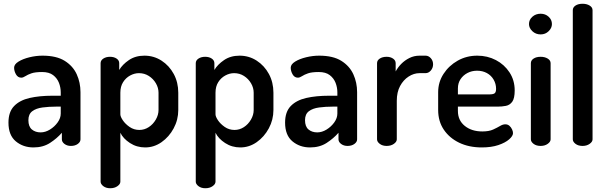

<svg xmlns="http://www.w3.org/2000/svg" viewBox="-20 -776 3234 1021"><path d="M158 8Q103 8 64 -24.5Q25 -57 25 -124Q25 -181 55 -212Q85 -243 137.5 -255Q190 -267 259 -267H303V-285Q303 -311 293.5 -335.5Q284 -360 262.5 -376.5Q241 -393 204 -393Q167 -393 147 -386Q127 -379 115 -371Q103 -363 93 -363Q75 -363 65 -380.5Q55 -398 55 -416Q55 -434 78.5 -448.5Q102 -463 137 -471.5Q172 -480 206 -480Q280 -480 324 -452.5Q368 -425 388 -381Q408 -337 408 -286V-35Q408 -21 393.5 -10.5Q379 0 357 0Q337 0 323 -10.5Q309 -21 309 -35V-70Q283 -40 246 -16Q209 8 158 8ZM196 -72Q221 -72 245.5 -87Q270 -102 286.5 -125Q303 -148 303 -172V-209H278Q240 -209 206 -204.5Q172 -200 151.5 -184.5Q131 -169 131 -137Q131 -103 149.5 -87.5Q168 -72 196 -72Z M566 225Q544 225 529.5 214Q515 203 515 190V-440Q515 -455 529.5 -464.5Q544 -474 565 -474Q586 -474 600 -464.5Q614 -455 614 -440V-404Q631 -433 665.5 -456.5Q700 -480 748 -480Q798 -480 839 -453.5Q880 -427 904 -382.5Q928 -338 928 -283V-191Q928 -139 903.5 -93.5Q879 -48 839 -20Q799 8 752 8Q707 8 671 -15.5Q635 -39 620 -70V190Q620 203 604.5 214Q589 225 566 225ZM721 -85Q748 -85 771 -100Q794 -115 808.5 -140Q823 -165 823 -191V-283Q823 -309 809 -333Q795 -357 771.5 -372Q748 -387 719 -387Q695 -387 672 -374.5Q649 -362 634.5 -339Q620 -316 620 -283V-168Q620 -156 633 -136.5Q646 -117 669 -101Q692 -85 721 -85Z M1072 225Q1050 225 1035.5 214Q1021 203 1021 190V-440Q1021 -455 1035.5 -464.5Q1050 -474 1071 -474Q1092 -474 1106 -464.5Q1120 -455 1120 -440V-404Q1137 -433 1171.5 -456.5Q1206 -480 1254 -480Q1304 -480 1345 -453.5Q1386 -427 1410 -382.5Q1434 -338 1434 -283V-191Q1434 -139 1409.5 -93.5Q1385 -48 1345 -20Q1305 8 1258 8Q1213 8 1177 -15.5Q1141 -39 1126 -70V190Q1126 203 1110.5 214Q1095 225 1072 225ZM1227 -85Q1254 -85 1277 -100Q1300 -115 1314.5 -140Q1329 -165 1329 -191V-283Q1329 -309 1315 -333Q1301 -357 1277.5 -372Q1254 -387 1225 -387Q1201 -387 1178 -374.5Q1155 -362 1140.5 -339Q1126 -316 1126 -283V-168Q1126 -156 1139 -136.5Q1152 -117 1175 -101Q1198 -85 1227 -85Z M1629 8Q1574 8 1535 -24.5Q1496 -57 1496 -124Q1496 -181 1526 -212Q1556 -243 1608.5 -255Q1661 -267 1730 -267H1774V-285Q1774 -311 1764.5 -335.5Q1755 -360 1733.5 -376.5Q1712 -393 1675 -393Q1638 -393 1618 -386Q1598 -379 1586 -371Q1574 -363 1564 -363Q1546 -363 1536 -380.5Q1526 -398 1526 -416Q1526 -434 1549.5 -448.5Q1573 -463 1608 -471.5Q1643 -480 1677 -480Q1751 -480 1795 -452.5Q1839 -425 1859 -381Q1879 -337 1879 -286V-35Q1879 -21 1864.5 -10.5Q1850 0 1828 0Q1808 0 1794 -10.5Q1780 -21 1780 -35V-70Q1754 -40 1717 -16Q1680 8 1629 8ZM1667 -72Q1692 -72 1716.5 -87Q1741 -102 1757.5 -125Q1774 -148 1774 -172V-209H1749Q1711 -209 1677 -204.5Q1643 -200 1622.5 -184.5Q1602 -169 1602 -137Q1602 -103 1620.5 -87.5Q1639 -72 1667 -72Z M2036 0Q2014 0 1999.5 -11Q1985 -22 1985 -35V-440Q1985 -455 1999.5 -464.5Q2014 -474 2036 -474Q2056 -474 2070 -464.5Q2084 -455 2084 -440V-396Q2095 -417 2113.5 -436Q2132 -455 2157 -467.5Q2182 -480 2211 -480H2243Q2259 -480 2271 -466.5Q2283 -453 2283 -434Q2283 -415 2271 -401Q2259 -387 2243 -387H2211Q2181 -387 2153 -369Q2125 -351 2107.5 -318.5Q2090 -286 2090 -240V-35Q2090 -22 2074.5 -11Q2059 0 2036 0Z M2542 8Q2474 8 2422 -17Q2370 -42 2340 -86.5Q2310 -131 2310 -191V-286Q2310 -339 2338.5 -383Q2367 -427 2414 -453.5Q2461 -480 2518 -480Q2572 -480 2617 -456.5Q2662 -433 2689.5 -391Q2717 -349 2717 -295Q2717 -253 2704 -235Q2691 -217 2670 -213Q2649 -209 2626 -209H2415V-186Q2415 -136 2451.5 -106.5Q2488 -77 2545 -77Q2580 -77 2602 -87Q2624 -97 2639 -106Q2654 -115 2667 -115Q2680 -115 2689 -107Q2698 -99 2703 -88Q2708 -77 2708 -68Q2708 -53 2687.5 -35Q2667 -17 2630 -4.5Q2593 8 2542 8ZM2415 -274H2581Q2603 -274 2610.5 -280Q2618 -286 2618 -304Q2618 -330 2605 -352.5Q2592 -375 2569 -387.5Q2546 -400 2517 -400Q2489 -400 2466 -388Q2443 -376 2429 -355Q2415 -334 2415 -306Z M2855 0Q2832 0 2817.5 -11Q2803 -22 2803 -35V-440Q2803 -455 2817.5 -464.5Q2832 -474 2855 -474Q2877 -474 2892.5 -464.5Q2908 -455 2908 -440V-35Q2908 -22 2892.5 -11Q2877 0 2855 0ZM2855 -593Q2829 -593 2811 -610Q2793 -627 2793 -648Q2793 -671 2811 -687Q2829 -703 2855 -703Q2880 -703 2897.5 -687Q2915 -671 2915 -648Q2915 -627 2897.5 -610Q2880 -593 2855 -593Z M3078 0Q3055 0 3040.5 -11Q3026 -22 3026 -35V-722Q3026 -737 3040.5 -746.5Q3055 -756 3078 -756Q3100 -756 3115.5 -746.5Q3131 -737 3131 -722V-35Q3131 -22 3115.5 -11Q3100 0 3078 0Z"/></svg>

Font: Dosis ExtraLight SemiBold
Style: Regular
Weight: 600
Version: Version 3.001; ttfautohint (v1.8.2)